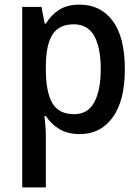

<svg xmlns="http://www.w3.org/2000/svg" viewBox="-20 -620 606 829"><path d="M324 -600Q414 -600 466.5 -530Q519 -460 519 -321Q519 -185 466.5 -113Q414 -41 325 -41Q272 -41 236 -63Q200 -85 178 -119H172Q174 -99 176 -76.5Q178 -54 178 -37V189H76V-590H159L173 -518H178Q201 -556 236 -578Q271 -600 324 -600ZM299 -515Q235 -515 207 -471.5Q179 -428 178 -338V-319Q178 -224 205.5 -175.5Q233 -127 301 -127Q359 -127 387 -178.5Q415 -230 415 -322Q415 -414 387 -464.5Q359 -515 299 -515Z"/></svg>

Font: Noto Sans Tamil UI SemiCondensed Medium
Style: Regular
Weight: 500
Width: 4
Designer: Jelle Bosma - Monotype Design Team
Foundry: Monotype Imaging Inc.
Version: Version 2.004; ttfautohint (v1.8.4.7-5d5b)